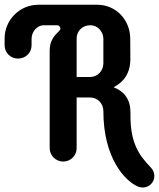

<svg xmlns="http://www.w3.org/2000/svg" viewBox="-54 -684 683 824"><path d="M332.5 -265.6C363.8 -265.6 389.6 -240.7 389.6 -207.5C389.6 -4.4 482.4 90.8 534.7 115.2C588.4 139.6 634.3 77.1 591.8 33.2C541.5 -19 505.9 -70.8 505.9 -188V-202.1C505.9 -256.3 480 -291.5 433.6 -309.6C479.5 -333.5 505.9 -372.1 505.4 -432.6L504.9 -519C504.4 -598.6 443.4 -663.6 363.8 -663.6H110.4C30.8 -663.6 -34.2 -598.6 -34.2 -519V-489.7C-34.2 -457.5 -8.3 -432.6 22.9 -432.6C56.2 -432.6 81.5 -457.5 81.5 -489.7V-517.6C81.5 -547.9 105 -575.7 134.3 -575.7H189.5C201.7 -575.7 205.1 -566.9 205.1 -561C205.1 -555.2 198.2 -549.3 192.4 -543.5C174.8 -526.4 159.2 -504.4 159.2 -466.8V-47.9C159.2 -16.6 185.5 9.3 217.3 9.3C249.5 9.3 274.9 -16.6 274.9 -47.9V-265.6ZM274.9 -518.1C274.9 -549.8 297.9 -575.2 333 -575.7C363.8 -576.2 389.6 -549.3 389.6 -517.6V-412.1C389.6 -379.4 364.3 -353.5 332 -353.5H274.9Z"/></svg>

Font: Supermercado One
Style: Regular
Weight: 400
Designer: James Grieshaber
Foundry: James Grieshaber
Version: Version 1.002